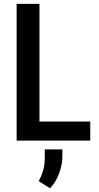

<svg xmlns="http://www.w3.org/2000/svg" viewBox="-20 -731 517 998"><path d="M449.2 -99.1V0H153.8V-99.1ZM185.1 -710.9V0H66.4V-710.9ZM304.2 45.4V82Q304.2 124.5 287.1 170.9Q270 217.3 239.7 247.6L181.2 210.4Q196.3 183.1 204.6 153.8Q212.9 124.5 212.9 86.4V45.4Z"/></svg>

Font: Roboto Condensed Medium
Style: Regular
Weight: 500
Designer: Christian Robertson
Foundry: Google
Version: Version 3.0